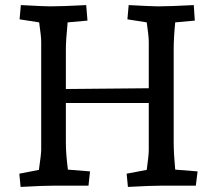

<svg xmlns="http://www.w3.org/2000/svg" viewBox="-20 -730 852 755"><path d="M478 -47 557 -62Q565 -120 565 -140V-325H239V-170Q239 -125 247 -63L334 -56L328 0H197Q153 0 61 5L56 -47L133 -62Q142 -125 142 -140V-566Q142 -586 134 -642L57 -654L62 -710Q155 -705 178 -705Q224 -705 319 -710L324 -649L246 -642Q239 -572 239 -536V-380L565 -383V-566Q565 -588 557 -642L481 -654L486 -710Q579 -705 601 -705Q647 -705 742 -710L746 -649L669 -642Q663 -582 663 -536V-170Q663 -125 669 -63L757 -56L750 0H620Q576 0 483 5Z"/></svg>

Font: Andada Pro Medium
Style: Regular
Weight: 500
Designer: Carolina Giovagnoli
Foundry: Huerta Tipografica
Version: Version 3.005; ttfautohint (v1.8.4)